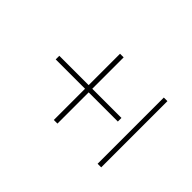

<svg xmlns="http://www.w3.org/2000/svg" viewBox="-104 -729 845 845"><g transform="rotate(-45 318.5 -307.0)"><path d="M112.3 -68.4V-90.8H524.4V-68.4ZM112.3 -340.8V-363.3H524.4V-340.8ZM306.6 -159.2V-545.9H329.1V-159.2Z"/></g></svg>

Font: Inter Tight Thin
Style: Regular
Weight: 250
Designer: Rasmus Andersson
Foundry: rsms
Version: Version 3.004